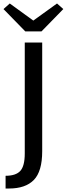

<svg xmlns="http://www.w3.org/2000/svg" viewBox="-42 -943 383 1101"><path d="M-10 138V65Q49 65 74.5 37Q100 9 100 -63V-699H200V-76Q200 40 152 89Q104 138 10 138ZM103 -763 -22 -891 14 -923 149 -825 285 -923 321 -891 196 -763Z"/></svg>

Font: Voces
Style: Regular
Weight: 400
Designer: Ana Paula Megda, Pablo Ugerman
Foundry: Ana Paula Megda, Pablo Ugerman
Version: Version 1.003